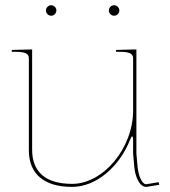

<svg xmlns="http://www.w3.org/2000/svg" viewBox="-20 -710 650 732"><path d="M155 -670C155 -659 164.5 -650 175 -650C186 -650 195 -659.5 195 -670C195 -681 185.5 -690 175 -690C164 -690 155 -680.5 155 -670ZM395 -670C395 -659 404.5 -650 415 -650C426 -650 435 -659.5 435 -670C435 -681 425.5 -690 415 -690C404 -690 395 -680.5 395 -670ZM25 -512.5H37.5C76 -512.5 90 -506 90 -487.5V-137.5C90 -46.5 148 2.5 255 2.5C348.5 2.5 436.5 -76.5 476 -177.5C479.5 -186.5 482 -190 484 -190C486.5 -190 487.5 -183 487.5 -174.5V-124L492 -73.5C495.5 -36.5 511.5 2.5 537.5 2.5H538.5L587 -5.5L585 -15.5L537 -7.5C522 -8 508 -37.5 504.5 -74.5L500 -124.5V-521.5L435 -520H422.5V-512.5H435C473.5 -512.5 487.5 -506 487.5 -487.5V-289C487.5 -144 373 -9 255 -9C154 -9 102.5 -54.5 102.5 -139V-521.5L37.5 -520H25Z"/></svg>

Font: Znikomit
Style: Regular
Weight: 100
Designer: gluk
Foundry: gluk
Version: Version 0.55